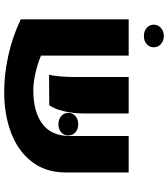

<svg xmlns="http://www.w3.org/2000/svg" viewBox="39 -842 823 942"><g transform="rotate(90 451.0 -371.5)"><path d="M75.2 0ZM253.4 -160.6Q292.5 -144 339.1 -133.5Q385.7 -123 423.8 -123Q528.8 -123 588.4 -167.5Q647.9 -211.9 647.9 -303.7V-590.8H826.7V-282.2Q826.7 -184.1 774.2 -116Q721.7 -47.9 632.1 -13.9Q542.5 20 431.2 20Q344.2 20 251.2 -0.7Q158.2 -21.5 75.2 -61.5V-590.8H253.4ZM358.4 -326.2V-590.8H537.1V-366.7Q537.1 -317.4 525.6 -270.8Q514.2 -224.1 496.6 -201.2L347.2 -200.2Q352.1 -218.3 355.2 -253.7Q358.4 -289.1 358.4 -326.2ZM534.2 -294.4Q534.2 -315.9 550 -329.6Q565.9 -343.3 589.8 -343.3Q614.3 -343.3 629.6 -329.6Q645 -315.9 645 -294.4Q645 -273.4 629.6 -259.8Q614.3 -246.1 589.8 -246.1Q566.4 -246.1 550.3 -259.8Q534.2 -273.4 534.2 -294.4ZM101.6 -713.9Q101.6 -734.9 117.4 -749Q133.3 -763.2 156.7 -763.2Q180.7 -763.2 196.5 -749.3Q212.4 -735.4 212.4 -713.9Q212.4 -692.9 196.8 -679.2Q181.2 -665.5 156.7 -665.5Q133.3 -665.5 117.4 -679.2Q101.6 -692.9 101.6 -713.9Z"/></g></svg>

Font: Heebo Black
Style: Regular
Weight: 900
Designer: Oded Ezer
Foundry: Meir Sadan
Version: Version 2.001; ttfautohint (v1.5.14-ce02) -l 8 -r 50 -G 200 